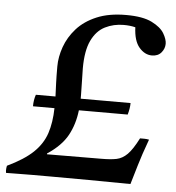

<svg xmlns="http://www.w3.org/2000/svg" viewBox="-68 -675 662 721"><g transform="rotate(5 263.0 -314.5)"><path d="M128 -83 333 -84Q368 -84 390 -88.5Q412 -93 430.5 -111.5Q449 -130 471 -173Q479 -173 487.5 -173Q496 -173 505 -171Q483 -111 471.5 -71.5Q460 -32 450 1Q365 0 292 -0.5Q219 -1 152 -1Q108 -1 78 -1Q48 -1 26 -0.5Q4 0 -19 0Q-19 -2 -19.5 -3.5Q-20 -5 -20 -9Q-20 -13 -19.5 -18Q-19 -23 -18 -27Q45 -57 79 -89.5Q113 -122 126.5 -163Q140 -204 141 -258H60Q60 -282 67 -302H141Q140 -325 139 -351Q138 -377 138 -415Q138 -451 151.5 -489Q165 -527 193.5 -559Q222 -591 268 -610.5Q314 -630 379 -630Q442 -630 476 -613Q510 -596 523 -574Q536 -552 536 -535Q536 -517 523.5 -502Q511 -487 488 -487Q461 -487 440 -511.5Q419 -536 417 -587Q398 -592 373 -592Q335 -592 303 -576Q271 -560 252.5 -521.5Q234 -483 234 -416Q234 -398 235 -370Q236 -342 236 -317Q236 -309 236 -302H424Q424 -282 417 -258H233Q227 -205 204 -163Q181 -121 128 -86Z"/></g></svg>

Font: Tiro Devanagari Hindi
Style: Italic
Weight: 400
Italic angle: -11°
Designer: Devanagari: John Hudson & Fiona Ross, assisted by Paul Hanslow. Latin: John Hudson with Paul Hanslow, assisted by Kaja S
Foundry: Tiro Typeworks Ltd.
Version: Version 1.52